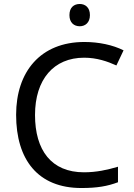

<svg xmlns="http://www.w3.org/2000/svg" viewBox="-20 -935 672 965"><path d="M381 -915C352 -915 329 -898 329 -859C329 -821 352 -803 381 -803C408 -803 432 -821 432 -859C432 -898 408 -915 381 -915ZM403 -645C467 -645 521 -626 565 -606L601 -682C547 -709 477 -724 404 -724C183 -724 61 -574 61 -358C61 -133 170 10 389 10C468 10 520 1 573 -19V-97C519 -81 464 -69 402 -69C238 -69 156 -180 156 -357C156 -536 250 -645 403 -645Z"/></svg>

Font: Noto Sans Kayah Li
Style: Regular
Weight: 400
Designer: Monotype Design Team, Sérgio Martins
Foundry: Monotype Imaging Inc.
Version: Version 2.002